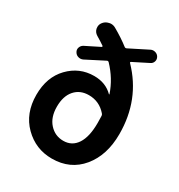

<svg xmlns="http://www.w3.org/2000/svg" viewBox="-193 -947 1017 1091"><g transform="rotate(30 315.5 -402.0)"><path d="M313.5 -106.4Q370.1 -106.4 401.4 -153.8Q432.6 -201.2 432.6 -292Q432.6 -310.5 431.6 -338.9Q430.7 -346.7 425.8 -351.6Q379.9 -404.3 311.5 -404.3Q253.9 -404.3 219.7 -365.2Q185.5 -326.2 185.5 -256.8Q185.5 -187.5 222.2 -147Q258.8 -106.4 313.5 -106.4ZM537.1 -787.1Q544.9 -773.4 540.5 -758.8Q536.1 -744.1 522.5 -737.3L423.8 -687.5Q417 -683.6 421.9 -678.7Q571.3 -524.4 571.3 -298.8Q571.3 -160.2 499.5 -73.2Q427.7 13.7 307.6 13.7Q201.2 13.7 126 -61Q50.8 -135.7 50.8 -256.8Q50.8 -373 118.7 -443.4Q186.5 -513.7 283.2 -513.7Q358.4 -513.7 406.2 -465.8Q407.2 -464.8 408.2 -465.3Q409.2 -465.8 409.2 -466.8Q379.9 -553.7 313.5 -623Q307.6 -627.9 301.8 -625L181.6 -563.5Q167 -556.6 151.4 -561Q135.7 -565.4 127.9 -579.1Q119.1 -592.8 124 -607.9Q128.9 -623 142.6 -630.9L236.3 -677.7Q238.3 -678.7 238.8 -681.2Q239.3 -683.6 237.3 -685.5Q211.9 -703.1 183.6 -719.7Q164.1 -731.4 159.2 -752.9Q158.2 -758.8 158.2 -764.6Q158.2 -779.3 167 -792Q180.7 -811.5 204.1 -816.4Q210.9 -818.4 217.8 -818.4Q233.4 -818.4 247.1 -810.5Q305.7 -777.3 350.6 -742.2Q356.4 -738.3 362.3 -741.2L484.4 -802.7Q498 -809.6 513.7 -805.2Q529.3 -800.8 537.1 -787.1Z"/></g></svg>

Font: Gen Jyuu Gothic P Bold
Style: Bold
Weight: 700
Designer: [Source Han Sans]
Ryoko NISHIZUKA  (kana & ideographs); Paul D. Hunt (Latin, Greek & Cyrillic); Wenlong ZHANG  (bopomofo
Version: Version 1.002.20150607